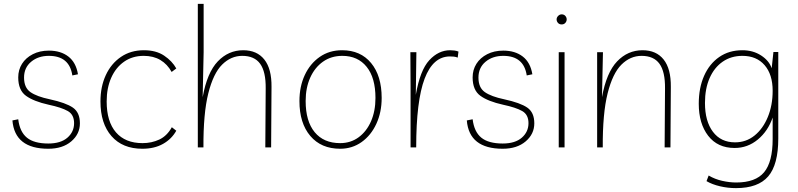

<svg xmlns="http://www.w3.org/2000/svg" viewBox="-20 -760 4117 990"><path d="M229 7Q56 7 44 -139L74 -145Q82 -80 119 -50Q156 -20 229 -20Q293 -20 327.5 -50Q362 -80 362 -125Q362 -169 329.5 -187.5Q297 -206 231 -220Q154 -237 114 -266Q74 -295 74 -361Q74 -400 93.5 -431Q113 -462 149 -480.5Q185 -499 232 -499Q293 -499 332.5 -468.5Q372 -438 382 -377L353 -371Q338 -472 232 -472Q177 -472 140.5 -441.5Q104 -411 104 -360Q104 -308 137 -285Q170 -262 237 -248Q320 -230 356 -205Q392 -180 392 -124Q392 -69 347.5 -31Q303 7 229 7Z M714 7Q612 7 555 -58Q498 -123 498 -237Q498 -313 525.5 -372.5Q553 -432 603.5 -466.5Q654 -501 722 -501Q785 -501 826.5 -473Q868 -445 889 -407L865 -389Q843 -429 807 -450.5Q771 -472 721 -472Q663 -472 620 -442Q577 -412 553.5 -359Q530 -306 530 -237Q530 -133 578 -77.5Q626 -22 715 -22Q762 -22 801.5 -40.5Q841 -59 866 -104L889 -86Q865 -43 820.5 -18Q776 7 714 7Z M1000 0V-740H1030V-491L1025 -259Q1048 -386 1103 -443.5Q1158 -501 1234 -501Q1305 -501 1343 -453Q1381 -405 1380 -312L1378 0H1348L1350 -304Q1351 -390 1321.5 -431Q1292 -472 1229 -472Q1171 -472 1125.5 -427Q1080 -382 1054 -278.5Q1028 -175 1029 0Z M1744 -501Q1839 -501 1893.5 -435Q1948 -369 1948 -255Q1948 -181 1920.5 -121.5Q1893 -62 1844.5 -27.5Q1796 7 1734 7Q1636 7 1580 -59Q1524 -125 1524 -239Q1524 -314 1551.5 -373Q1579 -432 1628.5 -466.5Q1678 -501 1744 -501ZM1734 -22Q1788 -22 1829 -52Q1870 -82 1893 -134.5Q1916 -187 1916 -255Q1916 -359 1870.5 -415.5Q1825 -472 1745 -472Q1688 -472 1645.5 -442Q1603 -412 1579.5 -359.5Q1556 -307 1556 -239Q1556 -135 1602.5 -78.5Q1649 -22 1734 -22Z M2340 -463Q2330 -467 2320.5 -468Q2311 -469 2300 -469Q2213 -469 2169.5 -354.5Q2126 -240 2126 0H2097V-314L2096 -491H2127L2124 -271Q2146 -398 2193.5 -449.5Q2241 -501 2301 -501Q2311 -501 2323 -499.5Q2335 -498 2344 -494Z M2572 7Q2399 7 2387 -139L2417 -145Q2425 -80 2462 -50Q2499 -20 2572 -20Q2636 -20 2670.5 -50Q2705 -80 2705 -125Q2705 -169 2672.5 -187.5Q2640 -206 2574 -220Q2497 -237 2457 -266Q2417 -295 2417 -361Q2417 -400 2436.5 -431Q2456 -462 2492 -480.5Q2528 -499 2575 -499Q2636 -499 2675.5 -468.5Q2715 -438 2725 -377L2696 -371Q2681 -472 2575 -472Q2520 -472 2483.5 -441.5Q2447 -411 2447 -360Q2447 -308 2480 -285Q2513 -262 2580 -248Q2663 -230 2699 -205Q2735 -180 2735 -124Q2735 -69 2690.5 -31Q2646 7 2572 7Z M2891 -491V0H2861V-491ZM2876 -634Q2864 -634 2857 -642Q2850 -650 2850 -660Q2850 -670 2858 -678Q2866 -686 2876 -686Q2888 -686 2895 -678Q2902 -670 2902 -660Q2902 -650 2895 -642Q2888 -634 2876 -634Z M3059 0V-491H3089L3084 -259Q3107 -386 3162 -443.5Q3217 -501 3293 -501Q3364 -501 3402 -453Q3440 -405 3439 -312L3437 0H3407L3409 -304Q3410 -390 3380.5 -431Q3351 -472 3288 -472Q3230 -472 3184.5 -427Q3139 -382 3113 -278.5Q3087 -175 3088 0Z M3775 210Q3733 210 3692.5 200.5Q3652 191 3623 174L3634 145Q3666 164 3704 172.5Q3742 181 3776 181Q3876 181 3920 128Q3964 75 3964 -43V-154Q3940 -84 3887.5 -40.5Q3835 3 3768 3Q3680 3 3631.5 -60Q3583 -123 3583 -225Q3583 -307 3610.5 -369Q3638 -431 3688.5 -466Q3739 -501 3808 -501Q3863 -501 3904.5 -474Q3946 -447 3959 -408L3968 -492H3993V-46Q3993 89 3941 149.5Q3889 210 3775 210ZM3808 -472Q3750 -472 3706.5 -442Q3663 -412 3639 -357.5Q3615 -303 3615 -229Q3615 -135 3656 -80.5Q3697 -26 3770 -26Q3827 -26 3870.5 -61Q3914 -96 3939 -156.5Q3964 -217 3964 -292Q3964 -376 3922.5 -424Q3881 -472 3808 -472Z"/></svg>

Font: Livvic Thin
Style: Regular
Weight: 250
Designer: Jacques Le Bailly, Baron von Fonthausen
Version: Version 1.001; ttfautohint (v1.8.2)